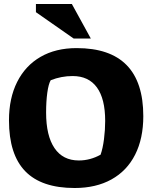

<svg xmlns="http://www.w3.org/2000/svg" viewBox="-20 -928 762 962"><path d="M25 -325Q25 -436 66 -517.5Q107 -599 183 -643Q259 -687 364 -687Q698 -687 698 -346Q698 -234 657 -153Q616 -72 538.5 -29Q461 14 354 14Q188 14 106.5 -70Q25 -154 25 -325ZM484 -153Q495 -184 501 -230.5Q507 -277 507 -322Q507 -433 465.5 -490Q424 -547 344 -547Q287 -547 234 -526Q223 -507 217 -463.5Q211 -420 211 -364Q211 -248 253 -186Q295 -124 375 -124Q432 -124 484 -153ZM160 -867V-908H340L435 -735H349Z"/></svg>

Font: Suez One
Style: Regular
Weight: 400
Designer: Michal Sahar
Foundry: Hagilda
Version: Version 1.001